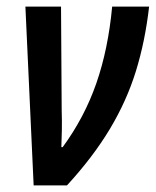

<svg xmlns="http://www.w3.org/2000/svg" viewBox="-20 -562 472 582"><path d="M82 0 57 -542H165L167 -227Q168 -198 167.5 -168Q167 -138 166 -116H170Q236 -206 272 -309.5Q308 -413 320 -542H432Q420 -437 392 -346.5Q364 -256 313 -171Q262 -86 183 0Z"/></svg>

Font: Noto Sans Condensed SemiBold
Style: Italic
Weight: 600
Width: 3
Italic angle: -12°
Designer: Monotype Design Team
Foundry: Monotype Imaging Inc.
Version: Version 2.013; ttfautohint (v1.8.4.7-5d5b)